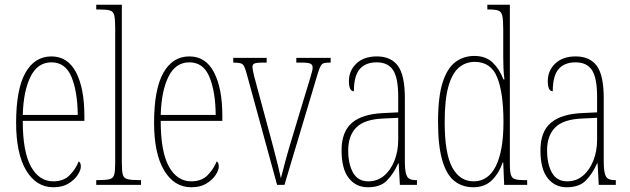

<svg xmlns="http://www.w3.org/2000/svg" viewBox="-20 -780 2658 810"><path d="M205 10Q133 10 90.5 -61Q48 -132 48 -262Q48 -403 87 -472.5Q126 -542 197 -542Q266 -542 301 -474.5Q336 -407 336 -291V-270H76Q76 -140 110.5 -77.5Q145 -15 205 -15Q249 -15 274.5 -41.5Q300 -68 312 -99Q316 -97 318.5 -92Q321 -87 321 -77Q321 -62 307.5 -41.5Q294 -21 268.5 -5.5Q243 10 205 10ZM308 -295Q307 -394 281.5 -455.5Q256 -517 197 -517Q139 -517 109 -457Q79 -397 76 -295Z M386 0V-20H389Q426 -20 442 -24Q458 -28 462 -43.5Q466 -59 466 -94V-662Q466 -699 462 -715.5Q458 -732 443.5 -736Q429 -740 399 -740H386V-760H494V-94Q494 -59 498 -43.5Q502 -28 518.5 -24Q535 -20 571 -20H575V0Z M787 10Q715 10 672.5 -61Q630 -132 630 -262Q630 -403 669 -472.5Q708 -542 779 -542Q848 -542 883 -474.5Q918 -407 918 -291V-270H658Q658 -140 692.5 -77.5Q727 -15 787 -15Q831 -15 856.5 -41.5Q882 -68 894 -99Q898 -97 900.5 -92Q903 -87 903 -77Q903 -62 889.5 -41.5Q876 -21 850.5 -5.5Q825 10 787 10ZM890 -295Q889 -394 863.5 -455.5Q838 -517 779 -517Q721 -517 691 -457Q661 -397 658 -295Z M1021 -468Q1015 -490 1010 -500Q1005 -510 995 -513Q985 -516 964 -516V-536H1105V-516H1091Q1064 -516 1054.5 -512.5Q1045 -509 1045 -498Q1045 -488 1052 -459.5Q1059 -431 1066 -407L1119 -211Q1127 -182 1136 -147Q1145 -112 1153 -80Q1161 -48 1165 -28Q1170 -48 1182.5 -95Q1195 -142 1217 -214L1262 -363Q1279 -420 1289 -452Q1299 -484 1299 -494Q1299 -507 1289.5 -511.5Q1280 -516 1250 -516H1230V-536H1375V-516H1373Q1357 -516 1348 -514Q1339 -512 1333 -502Q1327 -492 1320 -468L1180 0H1149Z M1532 10Q1482 10 1451.5 -28.5Q1421 -67 1421 -146Q1421 -224 1464.5 -261.5Q1508 -299 1597 -303L1660 -306V-371Q1660 -451 1638.5 -484Q1617 -517 1569 -517Q1522 -517 1497.5 -488.5Q1473 -460 1473 -395Q1452 -395 1452 -438Q1452 -482 1483.5 -512Q1515 -542 1570 -542Q1629 -542 1658.5 -502.5Q1688 -463 1688 -366V-103Q1688 -66 1692.5 -48.5Q1697 -31 1707.5 -25.5Q1718 -20 1737 -20H1739V0H1667L1662 -91H1660Q1641 -48 1613 -19Q1585 10 1532 10ZM1534 -15Q1572 -15 1600 -38.5Q1628 -62 1644 -102Q1660 -142 1660 -191V-283L1598 -280Q1518 -277 1483.5 -242.5Q1449 -208 1449 -146Q1449 -88 1469.5 -51.5Q1490 -15 1534 -15Z M1977 10Q1931 10 1897.5 -16Q1864 -42 1846 -103Q1828 -164 1828 -267Q1828 -372 1847.5 -432.5Q1867 -493 1901.5 -518.5Q1936 -544 1981 -544Q2029 -544 2058 -516.5Q2087 -489 2104 -445H2108Q2105 -468 2104 -493Q2103 -518 2103 -544V-656Q2103 -696 2099 -713.5Q2095 -731 2082 -735.5Q2069 -740 2041 -740H2036V-760H2131V-86Q2131 -56 2135.5 -42Q2140 -28 2153.5 -24Q2167 -20 2194 -20H2204V0H2107L2103 -95H2101Q2084 -47 2054 -18.5Q2024 10 1977 10ZM1978 -15Q2040 -15 2072 -79.5Q2104 -144 2104 -265Q2104 -388 2077.5 -453.5Q2051 -519 1983 -519Q1944 -519 1915.5 -494.5Q1887 -470 1871.5 -414.5Q1856 -359 1856 -265Q1856 -132 1888 -73.5Q1920 -15 1978 -15Z M2371 10Q2321 10 2290.5 -28.5Q2260 -67 2260 -146Q2260 -224 2303.5 -261.5Q2347 -299 2436 -303L2499 -306V-371Q2499 -451 2477.5 -484Q2456 -517 2408 -517Q2361 -517 2336.5 -488.5Q2312 -460 2312 -395Q2291 -395 2291 -438Q2291 -482 2322.5 -512Q2354 -542 2409 -542Q2468 -542 2497.5 -502.5Q2527 -463 2527 -366V-103Q2527 -66 2531.5 -48.5Q2536 -31 2546.5 -25.5Q2557 -20 2576 -20H2578V0H2506L2501 -91H2499Q2480 -48 2452 -19Q2424 10 2371 10ZM2373 -15Q2411 -15 2439 -38.5Q2467 -62 2483 -102Q2499 -142 2499 -191V-283L2437 -280Q2357 -277 2322.5 -242.5Q2288 -208 2288 -146Q2288 -88 2308.5 -51.5Q2329 -15 2373 -15Z"/></svg>

Font: Noto Serif Georgian ExtraCondensed Thin
Style: Regular
Weight: 100
Width: 2
Designer: Monotype Design Team, Akaki Razmadze
Foundry: Google LLC
Version: Version 2.003; ttfautohint (v1.8.4.7-5d5b)